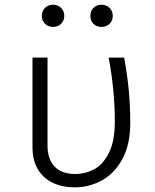

<svg xmlns="http://www.w3.org/2000/svg" viewBox="-20 -782 655 812"><path d="M505.1 -538.5Q518.5 -464.6 524.6 -400Q530.8 -335.4 530.8 -261Q530.8 -170.3 497.4 -109.2Q464.1 -48.2 410.8 -19Q357.4 10.3 296.4 10.3Q244.1 10.3 203.6 -8.7Q163.1 -27.7 140.3 -65.9Q117.4 -104.1 117.4 -159.5V-538.5H181V-166.7Q181 -107.7 211.5 -76.9Q242.1 -46.2 297.4 -46.2Q340.5 -46.2 378.2 -66.2Q415.9 -86.2 440.8 -135.6Q465.6 -185.1 465.6 -268.7Q465.6 -400 439.5 -538.5ZM156.9 -714.4Q156.9 -735.4 170.5 -748.7Q184.1 -762.1 205.1 -762.1Q224.6 -762.1 238.2 -748.7Q251.8 -735.4 251.8 -714.4Q251.8 -694.4 238.2 -681.3Q224.6 -668.2 205.1 -668.2Q184.1 -668.2 170.5 -681.3Q156.9 -694.4 156.9 -714.4ZM362.1 -714.4Q362.1 -735.4 375.4 -748.7Q388.7 -762.1 408.7 -762.1Q429.7 -762.1 443.3 -748.7Q456.9 -735.4 456.9 -714.4Q456.9 -694.4 443.3 -681.3Q429.7 -668.2 408.7 -668.2Q388.7 -668.2 375.4 -681.3Q362.1 -694.4 362.1 -714.4Z"/></svg>

Font: Fira Code Fixed Light
Style: Regular
Weight: 300
Monospace: yes
Designer: Carrois Corporate, Edenspiekermann AG, Nikita Prokopov
Foundry: Carrois Corporate, Edenspiekermann AG, Nikita Prokopov
Version: Version 5.002